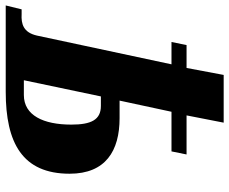

<svg xmlns="http://www.w3.org/2000/svg" viewBox="-104 -734 821 688"><g transform="rotate(90 307.0 -390.5)"><path d="M-17 0H292C476 0 586 -60 586 -229C586 -358 504 -408 387 -408H324L364 -594H506L517 -648H377L403 -781H232L207 -648H125L114 -594H194L91 -112C80 -63 49 -55 14 -57H-3ZM251 -65 309 -341H343C393 -341 410 -306 410 -235C410 -135 377 -65 304 -65Z"/></g></svg>

Font: Noto Serif SemiCondensed Extra
Style: Italic
Weight: 800
Width: 4
Italic angle: -12°
Designer: Monotype Design Team
Foundry: Monotype Imaging Inc.
Version: Version 1.901